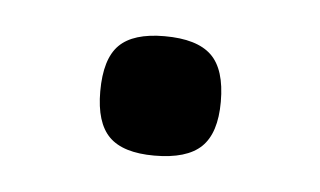

<svg xmlns="http://www.w3.org/2000/svg" viewBox="-26 -788 275 165"><g transform="rotate(5 112.0 -705.5)"><path d="M111 -654Q139 -654 151.5 -666Q164 -678 164 -705Q164 -733 151.5 -745Q139 -757 111 -757Q84 -757 72 -745Q60 -733 60 -705Q60 -678 72 -666Q84 -654 111 -654Z"/></g></svg>

Font: Glegoo
Style: Regular
Weight: 400
Version: Version 2.0.1; ttfautohint (v0.9) -r 48 -G 60